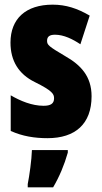

<svg xmlns="http://www.w3.org/2000/svg" viewBox="-20 -583 438 824"><path d="M373 -170C373 -255 327 -304 260 -342C189 -384 182 -390 182 -408C182 -426 193 -434 216 -434C254 -434 292 -415 325 -393L365 -516C312 -547 263 -563 206 -563C91 -563 25 -503 25 -400C25 -322 60 -265 129 -231C206 -193 212 -179 212 -161C212 -138 197 -129 167 -129C117 -129 67 -150 26 -174V-21C77 2 129 10 184 10C303 10 373 -51 373 -170ZM271 72V61H117C116 101 106 173 99 207V221H208C235 175 256 125 271 72Z"/></svg>

Font: Noto Sans Bengali ExtraCondensed Black
Style: Regular
Weight: 900
Width: 2
Designer: Joana Ranito - Universal Thirst; Jelle Bosma - Monotype Design Team
Foundry: Universal Thirst ehf.
Version: Version 3.000